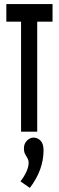

<svg xmlns="http://www.w3.org/2000/svg" viewBox="-20 -644 290 939"><path d="M83 0V-538H11V-624H237V-538H162V0ZM126 275 80 243Q98 220 109 196Q120 172 120 152Q120 139 114 129.5Q108 120 102.5 109Q97 98 97 82Q97 58 112 43.5Q127 29 144 29Q164 29 178.5 44Q193 59 193 91Q193 187 126 275Z"/></svg>

Font: Inconsolata UltraCondensed ExtraBold
Style: Regular
Weight: 800
Width: 1
Monospace: yes
Designer: Raph Levien, Cyreal, Brenton Simpson
Foundry: Raph Levien, Cyreal, Google
Version: Version 3.001; ttfautohint (v1.8.2.53-6de2)